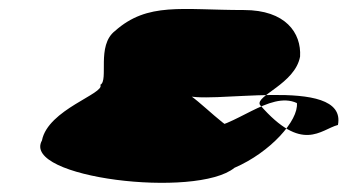

<svg xmlns="http://www.w3.org/2000/svg" viewBox="-20 -540 762 421"><path d="M72 -232C26 -150 411 -104 494 -172C573 -206 635 -276 631 -314C571 -342 493 -258 427 -258H491C473 -258 387 -351 384 -333C425 -306 743 -379 721 -266C683 -256 643 -203 550 -310C539 -330 627 -356 638 -416C641 -468 606 -518 515 -518C378 -518 304 -536 232 -472C191 -440 219 -364 200 -354C211 -335 85 -300 72 -232Z"/></svg>

Font: Recovery
Style: Obl
Weight: 400
Version: Version 0.27